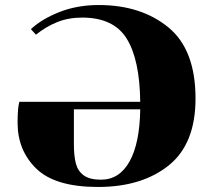

<svg xmlns="http://www.w3.org/2000/svg" viewBox="-20 -732 854 764"><path d="M758 -340Q758 -159 651 -73.5Q544 12 370 12Q200 12 125 -60.5Q50 -133 50 -243Q50 -303 57 -327H538Q536 -495 484 -578.5Q432 -662 307 -662Q252 -662 207.5 -644Q163 -626 123 -594L103 -616Q147 -657 217.5 -684.5Q288 -712 373 -712Q541 -712 649.5 -623.5Q758 -535 758 -340ZM538 -297H274V-159Q274 -111 282 -81Q290 -51 313.5 -34Q337 -17 382 -17Q455 -17 495.5 -89.5Q536 -162 538 -297Z"/></svg>

Font: Chonburi
Style: Regular
Weight: 400
Designer: Thanarat Vachiruckul and Stawix Ruecha
Foundry: Cadson Demak & Katatrad
Version: Version 1.000